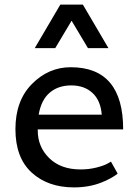

<svg xmlns="http://www.w3.org/2000/svg" viewBox="-20 -804 595 834"><path d="M301 10Q188 10 117.5 -54.5Q47 -119 47 -243Q47 -367 119 -439.5Q191 -512 287 -512Q515 -512 515 -242H144V-237Q144 -166 194 -117Q244 -68 330 -68Q367 -68 400 -76.5Q433 -85 448 -94L462 -102L491 -50Q488 -48 482.5 -43.5Q477 -39 459 -29Q441 -19 420 -11Q367 10 301 10ZM148 -306H422Q417 -368 381.5 -400.5Q346 -433 289.5 -433Q233 -433 196 -401.5Q159 -370 148 -306ZM451 -595H362L291 -714L220 -595H131L242 -784H340Z"/></svg>

Font: Belgrano
Style: Regular
Weight: 400
Version: Version 1.002